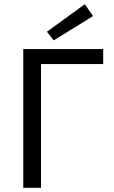

<svg xmlns="http://www.w3.org/2000/svg" viewBox="-20 -888 539 908"><path d="M90 0H174V-585H468V-656H90ZM234 -697 420 -812 381 -868 202 -738Z"/></svg>

Font: DAIFUKU Sans
Style: Regular
Weight: 400
Designer: Original font ‘Source Han Sans JP’ : Paul D. Hunt
Foundry: Daifuku
Version: Version 1.000